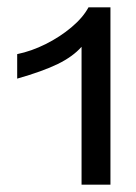

<svg xmlns="http://www.w3.org/2000/svg" viewBox="-20 -848 373 525"><path d="M203 -720Q179 -693 138 -673Q97 -653 27 -633V-700Q66 -708 105 -727.5Q144 -747 175.5 -773.5Q207 -800 222 -828H282V-343H203Z"/></svg>

Font: Moderustic
Style: Regular
Weight: 400
Designer: Tural Alisoy
Foundry: TAFT Foundry
Version: Version 2.120